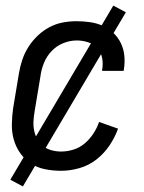

<svg xmlns="http://www.w3.org/2000/svg" viewBox="-20 -604 515 688"><path d="M199 8Q170 8 142 2.5Q114 -3 91.5 -17.5Q69 -32 53 -54.5Q37 -77 29.5 -103.5Q22 -130 22.5 -158.5Q23 -187 27 -216L48 -342Q52 -366 60 -390Q68 -414 82 -436Q96 -458 115.5 -476.5Q135 -495 158 -507Q181 -519 205.5 -523.5Q230 -528 254 -528Q279 -528 303 -524.5Q327 -521 348.5 -511.5Q370 -502 386.5 -486Q403 -470 413 -449.5Q423 -429 425.5 -405Q428 -381 424 -356L423 -350H346V-354Q350 -375 346 -396Q342 -417 329 -431.5Q316 -446 296 -452.5Q276 -459 255 -459Q231 -459 207 -449.5Q183 -440 165 -421Q147 -402 137.5 -378.5Q128 -355 125 -331L104 -205Q101 -187 100 -169.5Q99 -152 102.5 -135.5Q106 -119 114.5 -104.5Q123 -90 135.5 -80Q148 -70 165 -65.5Q182 -61 199 -61Q221 -61 243.5 -68Q266 -75 284 -90.5Q302 -106 315 -126Q328 -146 335 -167L403 -143Q392 -112 372.5 -83Q353 -54 325.5 -32.5Q298 -11 264.5 -1.5Q231 8 199 8ZM62 64 17 40 386 -584 431 -560Z"/></svg>

Font: Iosevka QP
Style: Italic
Weight: 400
Italic angle: -9°
Designer: Belleve Invis
Foundry: Belleve Invis
Version: Version 20.0.0; ttfautohint (v1.8.4)